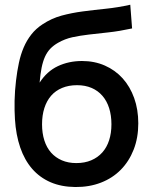

<svg xmlns="http://www.w3.org/2000/svg" viewBox="-20 -754 629 790"><path d="M290 15.5Q232.5 15 188 -4.2Q143.5 -23.5 112.2 -59.5Q81 -95.5 63.2 -147.2Q45.5 -199 41.5 -263.5Q40.5 -280 40 -299.5Q39.5 -319 40 -339.5Q40.5 -360 42 -381.5Q43.5 -403 46 -423Q50.5 -461.5 57.8 -495.5Q65 -529.5 77.5 -558.8Q90 -588 108.8 -612Q127.5 -636 155 -654Q192 -678.5 233.5 -689.8Q275 -701 320.5 -707Q366 -713 415 -718Q464 -723 516 -734.5L523.5 -637Q470.5 -625.5 426.5 -620.8Q382.5 -616 345.8 -611.8Q309 -607.5 278 -600.8Q247 -594 219 -578Q200.5 -567.5 187.2 -553.8Q174 -540 165.2 -520.8Q156.5 -501.5 151.2 -475.5Q146 -449.5 143 -414Q173 -460.5 218 -481.8Q263 -503 317.5 -503Q369 -503 411.5 -484.2Q454 -465.5 484.5 -431.8Q515 -398 532 -350.8Q549 -303.5 549 -246.5Q549 -187 530 -138.5Q511 -90 477 -55.5Q443 -21 395.2 -2.5Q347.5 16 290 15.5ZM294 -83Q328.5 -83 355.5 -94.5Q382.5 -106 401 -126.8Q419.5 -147.5 429 -177Q438.5 -206.5 438.5 -242.5Q438.5 -279.5 429 -309.2Q419.5 -339 401.2 -360Q383 -381 356.8 -392.2Q330.5 -403.5 297 -403.5Q262.5 -403.5 235.5 -392.2Q208.5 -381 190.2 -360Q172 -339 162.5 -309.2Q153 -279.5 153 -242.5Q153 -206 162.5 -176.2Q172 -146.5 190.2 -126Q208.5 -105.5 234.8 -94.2Q261 -83 294 -83Z"/></svg>

Font: Vela Sans SemBd
Style: Regular
Weight: 600
Designer: Principal design: Mikhail Sharanda - project Manrope.
Design modification: Ravid Balaliev
Foundry: Mikhail Sharanda
Version: Version 1.001